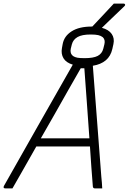

<svg xmlns="http://www.w3.org/2000/svg" viewBox="-55 -1043 713 1063"><path d="M14 0H-25Q-40 0 -33 -14Q62 -182 157 -349.5Q252 -517 348 -685Q311 -696 296.5 -720.5Q282 -745 288 -777L292 -799Q300 -843 341.5 -869.5Q383 -896 453 -896Q455 -896 456 -896Q485 -927 514 -957.5Q543 -988 575 -1023H630Q636 -1023 637.5 -1018Q639 -1013 633 -1008Q606 -982 587.5 -964.5Q569 -947 551.5 -930Q534 -913 509 -889Q547 -879 563.5 -855Q580 -831 573 -799L567 -772Q558 -732 530.5 -709Q503 -686 459 -679Q471 -527 482.5 -372.5Q494 -218 506 -64Q508 -48 509 -32Q510 -16 511 0H470Q460 0 459 -11Q455 -59 451 -115Q447 -171 443 -232H146Q101 -153 66 -91Q31 -29 14 0ZM447 -852Q399 -852 374.5 -838Q350 -824 343 -798L337 -774Q331 -748 349 -733Q360 -726 373.5 -723.5Q387 -721 414 -721Q462 -721 486 -733.5Q510 -746 517 -774L523 -798Q529 -823 514 -837Q504 -845 489 -848.5Q474 -852 447 -852ZM392 -665Q359 -608 322 -542.5Q285 -477 246.5 -409Q208 -341 171 -277H440Q433 -373 426 -473Q419 -573 412 -665Z"/></svg>

Font: Recursive Mn Lnr St Lt
Style: Italic
Weight: 300
Italic angle: -15°
Monospace: yes
Version: Version 1.079;hotconv 1.0.112;makeotfexe 2.5.65598; ttfautoh